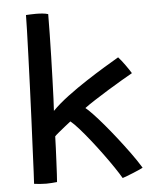

<svg xmlns="http://www.w3.org/2000/svg" viewBox="-53 -771 684 838"><g transform="rotate(-5 289.0 -352.5)"><path d="M450.5 21.5Q439.5 2.5 420 -26.5Q400.5 -55.5 376.5 -88.2Q352.5 -121 327.5 -152.5Q302.5 -184 280.8 -208.5Q259 -233 244.5 -244.5Q235.5 -237.5 219.8 -225Q204 -212.5 190.5 -201.2Q177 -190 173 -185.5Q172.5 -164 171.2 -134.2Q170 -104.5 168.5 -74.8Q167 -45 165.8 -20.8Q164.5 3.5 163.5 14Q152.5 15 140.5 16Q128.5 17 116.5 17Q102 17 88 15.8Q74 14.5 63 13Q64 1 65.8 -39.5Q67.5 -80 70.2 -139.2Q73 -198.5 76 -268.2Q79 -338 81.8 -409.2Q84.5 -480.5 86.8 -544.2Q89 -608 90.5 -655.2Q92 -702.5 92 -724Q101.5 -724.5 112.8 -725Q124 -725.5 135.5 -725.5Q150.5 -725.5 164.2 -724.2Q178 -723 189 -719.5Q189 -682 188 -633.8Q187 -585.5 185.8 -533.8Q184.5 -482 182.8 -434.2Q181 -386.5 179.8 -350.2Q178.5 -314 177 -296.5Q206 -326 247 -356.8Q288 -387.5 331.8 -416Q375.5 -444.5 414 -467.8Q452.5 -491 476.5 -505Q482.5 -498.5 490.2 -488.8Q498 -479 505.8 -468Q513.5 -457 520.2 -447.2Q527 -437.5 530.5 -431Q513.5 -421.5 484 -404.2Q454.5 -387 422 -367Q389.5 -347 360.5 -328.2Q331.5 -309.5 315 -297Q326 -288.5 346 -267.5Q366 -246.5 391.2 -216.8Q416.5 -187 443.5 -152.5Q470.5 -118 496 -83Q521.5 -48 541 -16Q536.5 -13 524.5 -7.8Q512.5 -2.5 498 3.5Q483.5 9.5 470.2 14.5Q457 19.5 450.5 21.5Z"/></g></svg>

Font: Grandstander Thin
Style: Regular
Weight: 400
Version: Version 1.200